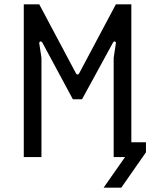

<svg xmlns="http://www.w3.org/2000/svg" viewBox="-20 -720 717 880"><path d="M89 0H170V-455L160 -521C159 -530 168 -534 174 -525L314 -265H356L498 -525C503 -534 513 -530 511 -521L501 -455V0H553L455 140H536L649 -22V-68H582V-700H511L344 -386C339 -376 331 -376 327 -386L160 -700H89Z"/></svg>

Font: Finlandica
Style: Regular
Weight: 400
Designer: Niklas Ekholm, Juho Hiilivirta, Jaakko Suomalainen
Foundry: Helsinki Type Studio
Version: Version 2.000;Glyphs 3.2 (3202)